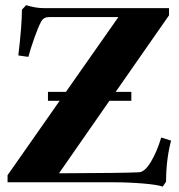

<svg xmlns="http://www.w3.org/2000/svg" viewBox="-20 -694 680 731"><path d="M162.6 -310.1V-344.2H231L430.7 -628.9H166Q146 -628.9 136.7 -611.8Q125.5 -591.3 111.1 -550.5Q96.7 -509.8 87.9 -477.5L49.8 -482.9Q63.5 -598.1 63.5 -657.2L79.6 -674.3Q115.7 -663.1 145 -663.1H623.5V-635.7L420.4 -344.2H480V-310.1H396.5L204.6 -34.2Q457.5 -35.2 509.3 -38.1Q531.2 -39.1 554.4 -77.6Q577.6 -116.2 593.8 -170.4L631.3 -158.7Q612.3 -85.9 612.3 -2.4L599.6 16.6Q580.1 9.3 524.4 4.6Q468.8 0 411.6 0H8.8V-26.9L207 -310.1Z"/></svg>

Font: Elstob Grade
Style: Regular
Weight: 400
Designer: Peter S. Baker
Version: Version 1.015